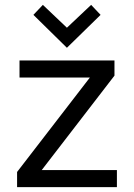

<svg xmlns="http://www.w3.org/2000/svg" viewBox="-20 -768 550 788"><path d="M50.1 0V-62.2L348.9 -449.8H60.1V-519.9H449.8V-457.6L151.3 -70.1H459.8V0ZM117.1 -707 155.9 -748 254.6 -654.2 354 -748 392.8 -707 254.6 -571.9Z"/></svg>

Font: Oxanium ExtraLight
Style: Regular
Weight: 200
Designer: Severin Meyer
Version: Version 2.000